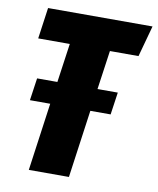

<svg xmlns="http://www.w3.org/2000/svg" viewBox="-80 -758 674 820"><g transform="rotate(10 257.5 -347.5)"><path d="M478 -560H354L330 -391H418L404 -294H316L275 0H101L142 -294H54L68 -391H156L180 -560H43L62 -695H515Z"/></g></svg>

Font: Fira Sans Extra Condensed ExtraBold
Style: Italic
Weight: 800
Width: 3
Italic angle: -8°
Designer: Carrois Corporate & Edenspiekermann AG
Foundry: Carrois Corporate GbR & Edenspiekermann AG
Version: Version 4.203